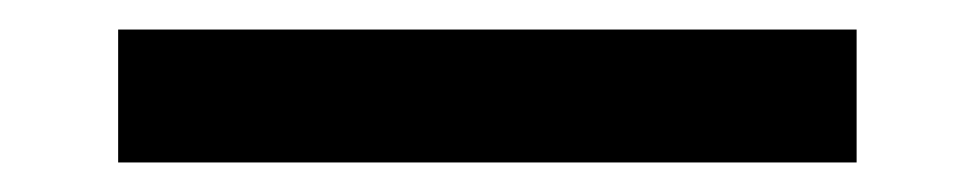

<svg xmlns="http://www.w3.org/2000/svg" viewBox="-20 -340 660 130"><path d="M60 -230V-320H560V-230Z"/></svg>

Font: Laverick
Style: Regular
Weight: 400
Designer: Daniel Pimley
Foundry: Daniel Pimley
Version: Version 1.000;PS 001.001;hotconv 1.0.56